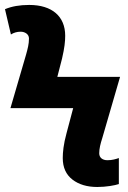

<svg xmlns="http://www.w3.org/2000/svg" viewBox="-25 -744 518 774"><path d="M367.2 9.8C402.8 9.8 438 3.4 454.1 -2V-106.9C442.9 -103 427.7 -98.1 408.2 -98.1C388.2 -98.1 375 -108.4 375 -126C375 -145 379.9 -164.1 387.2 -187L459 -434.1H206.1L225.1 -507.8C235.4 -552.2 237.8 -577.1 237.8 -600.1C237.8 -677.7 185.1 -724.1 92.8 -724.1C54.2 -724.1 22 -718.3 -4.9 -707L19 -605C30.3 -612.3 43.5 -616.2 58.1 -616.2C75.2 -616.2 91.8 -606.4 91.8 -588.9C91.8 -565.9 86.4 -546.9 80.1 -523.9L17.1 -308.1H270L243.2 -207C231 -162.6 228 -129.9 228 -106.9C228 -68.8 241.2 -40 267.1 -20C293 0 326.7 9.8 367.2 9.8Z"/></svg>

Font: Avrile Sans
Style: Bold
Weight: 700
Designer: Monotype Design Team, Google (font), Stefan Peev (BGR Cyrillic), Cristiano Sobral (main changes)
Foundry: The Avrile Sans Project Authors
Version: Version 3.110